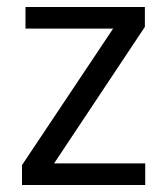

<svg xmlns="http://www.w3.org/2000/svg" viewBox="-20 -530 480 550"><path d="M43 0V-57L304 -448H53V-510H395V-453L135 -62H396V0Z"/></svg>

Font: Saira SemiCondensed
Style: Regular
Weight: 400
Width: 4
Designer: Hector Gatti with collaboration of the Omnibus-Type team
Foundry: Omnibus-Type
Version: Version 1.101